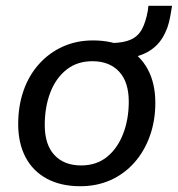

<svg xmlns="http://www.w3.org/2000/svg" viewBox="-20 -636 616 665"><path d="M258 9Q191 9 142.5 -17Q94 -43 68.5 -91.5Q43 -140 43 -206Q43 -269 61.5 -322Q80 -375 115 -414Q150 -453 197.5 -474.5Q245 -496 302 -496Q370 -496 418 -470Q466 -444 492 -395.5Q518 -347 518 -280Q518 -218 499 -165Q480 -112 445.5 -73Q411 -34 363.5 -12.5Q316 9 258 9ZM261 -63Q314 -63 350.5 -92.5Q387 -122 406.5 -172.5Q426 -223 426 -284Q426 -352 392.5 -388Q359 -424 300 -424Q247 -424 210 -394.5Q173 -365 154 -315Q135 -265 135 -203Q135 -135 168.5 -99Q202 -63 261 -63ZM411 -434 365 -465 369 -487Q410 -488 434.5 -499.5Q459 -511 472 -535.5Q485 -560 492 -599L494 -616H576L570 -581Q563 -538 543 -505.5Q523 -473 489.5 -455Q456 -437 411 -434Z"/></svg>

Font: Nunito Sans 12pt Medium
Style: Italic
Weight: 500
Italic angle: -9°
Designer: Vernon Adams
Foundry: Vernon Adams
Version: Version 3.101;gftools[0.9.27]